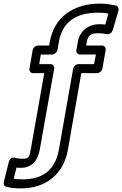

<svg xmlns="http://www.w3.org/2000/svg" viewBox="-45 -805 677 1063"><path d="M506 -671C444 -671 397 -634 386 -574L378 -528C375 -513 387 -503 398 -503H486L476 -450H389C374 -450 362 -436 360 -425L281 24C262 130 198 188 81 188C61 188 44 187 31 185L46 123C56 124 63 124 72 124C138 124 166 74 175 24L255 -425C258 -440 245 -450 234 -450H172L181 -503H243C258 -503 271 -517 273 -528L281 -574C300 -681 373 -735 499 -735C520 -735 537 -733 555 -730L538 -669C527 -670 518 -671 506 -671ZM497 -621C517 -621 530 -619 546 -616C562 -613 575 -625 579 -638L611 -747C614 -758 608 -773 595 -775C568 -780 542 -785 508 -785C364 -785 255 -712 231 -574L227 -553H165C154 -553 139 -543 136 -528L118 -425C116 -414 123 -400 138 -400H200L125 24C118 66 112 74 81 74C66 74 49 72 40 69C13 60 6 85 4 91L-24 203C-27 214 -22 226 -10 229C16 236 41 238 72 238C213 238 308 155 331 24L405 -400H493C504 -400 519 -410 522 -425L540 -528C542 -539 535 -553 520 -553H432L436 -574C442 -607 456 -621 497 -621Z"/></svg>

Font: Asimov
Style: WidOuIt
Weight: 500
Designer: Google
Version: Version 2.000980; 2014